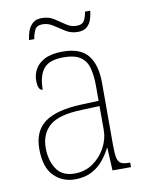

<svg xmlns="http://www.w3.org/2000/svg" viewBox="-81 -759 636 828"><g transform="rotate(-10 237.0 -345.0)"><path d="M181 10Q125 10 88 -28Q51 -66 51 -146Q51 -224 102.5 -261.5Q154 -299 264 -303L339 -306V-371Q339 -417 330 -450Q321 -483 295.5 -500Q270 -517 223 -517Q159 -517 134.5 -486Q110 -455 110 -395Q89 -395 89 -440Q89 -464 101.5 -487.5Q114 -511 143.5 -526.5Q173 -542 223 -542Q300 -542 333.5 -500.5Q367 -459 367 -379V-107Q367 -70 371 -51.5Q375 -33 386.5 -26.5Q398 -20 422 -20H427V0H346L341 -99H339Q327 -75 307 -49.5Q287 -24 256 -7Q225 10 181 10ZM184 -15Q229 -15 264 -39.5Q299 -64 319 -101.5Q339 -139 339 -178V-283L262 -280Q159 -277 119 -241.5Q79 -206 79 -145Q79 -92 103.5 -53.5Q128 -15 184 -15ZM303 -614Q273 -614 249.5 -629Q226 -644 204 -658.5Q182 -673 158 -673Q132 -673 123.5 -655Q115 -637 112 -616H89Q91 -634 97.5 -653.5Q104 -673 118.5 -686.5Q133 -700 159 -700Q190 -700 213 -685Q236 -670 257 -655.5Q278 -641 302 -641Q328 -641 336.5 -657.5Q345 -674 348 -695H371Q369 -676 363 -657.5Q357 -639 343 -626.5Q329 -614 303 -614Z"/></g></svg>

Font: Noto Serif Tamil SemiCondensed Thin
Style: Italic
Weight: 100
Width: 4
Italic angle: -12°
Designer: Indian Type Foundry, Tom Grace, and the Monotype Design Team
Foundry: Monotype Imaging Inc.
Version: Version 2.003; ttfautohint (v1.8.4.7-5d5b)